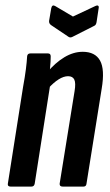

<svg xmlns="http://www.w3.org/2000/svg" viewBox="-20 -688 404 708"><path d="M211 0Q199 0 200 -11L255 -352Q260 -382 254 -394.5Q248 -407 231 -407Q215 -407 196.5 -395.5Q178 -384 158 -362L153 -420Q184 -457 217.5 -477Q251 -497 285 -497Q331 -497 349 -464.5Q367 -432 355 -361L299 -11Q298 0 288 0ZM19 0Q7 0 9 -11L65 -367Q72 -405 75.5 -433Q79 -461 80 -480Q81 -491 92 -491H157Q167 -491 167 -480Q167 -462 164.5 -436.5Q162 -411 160 -394L165 -375L108 -11Q106 0 96 0ZM332 -666Q338 -669 341.5 -667Q345 -665 344 -659L336 -606Q335 -601 333 -597.5Q331 -594 326 -592L247 -552Q239 -548 233 -552L169 -595Q160 -601 161 -611L169 -658Q172 -672 183 -666L249 -627Z"/></svg>

Font: Sofia Sans Extra Condensed
Style: Bold Italic
Weight: 700
Italic angle: -9°
Designer: Botio Nikoltchev, Ani Petrova
Foundry: lettersoup
Version: Version 4.101